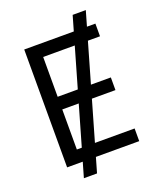

<svg xmlns="http://www.w3.org/2000/svg" viewBox="-164 -920 925 1113"><g transform="rotate(-20 299.0 -364.0)"><path d="M501.5 -819.8 238.8 92.3H157.7L420.4 -819.8ZM87.9 0V-727.1H526.9V-648.9H176.3V-403.3H504.4V-325.2H176.3V-78.1H532.7V0Z"/></g></svg>

Font: Sahel VF Regular
Style: Regular
Weight: 400
Foundry: Saber Rastikerdar (saber.rastikerdar@gmail.com)
Version: Version 3.4.0